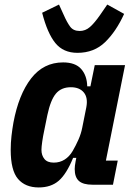

<svg xmlns="http://www.w3.org/2000/svg" viewBox="-20 -811 583 843"><path d="M386 0Q345 0 326.5 -16.5Q308 -33 308 -69Q308 -77 309 -84Q310 -91 312 -103L315 -118H301Q272 -47 238 -17.5Q204 12 150 12Q91 12 59 -25.5Q27 -63 27 -153Q27 -184 30.5 -214.5Q34 -245 39 -273Q62 -396 116.5 -466.5Q171 -537 257 -537Q311 -537 336.5 -508Q362 -479 363 -432H377L396 -525H529L445 -106H497L476 0ZM216 -97Q243 -97 264 -110.5Q285 -124 299 -148Q313 -172 324.5 -198Q336 -224 341 -250L359 -340Q367 -382 348 -405Q329 -428 291 -428Q249 -428 225.5 -400Q202 -372 188 -306L174 -237Q169 -214 165.5 -190Q162 -166 162 -153Q162 -129 175 -113Q188 -97 216 -97ZM320 -579Q258 -579 223 -622Q188 -665 165 -755L239 -791L260 -745Q274 -713 288 -694Q302 -675 330 -675Q355 -675 375 -692.5Q395 -710 420 -746L451 -791L525 -750Q490 -673 441.5 -626Q393 -579 320 -579Z"/></svg>

Font: IBM Plex Sans Cond
Style: Bold Italic
Weight: 700
Width: 3
Italic angle: -11°
Designer: Mike Abbink, Paul van der Laan, Pieter van Rosmalen
Foundry: Bold Monday
Version: Version 1.3